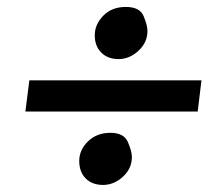

<svg xmlns="http://www.w3.org/2000/svg" viewBox="-20 -607 620 543"><path d="M353 -163.1Q353 -130.4 327.6 -107.2Q302.2 -84 271.5 -84Q240.7 -84 222.4 -102.3Q204.1 -120.6 204.1 -151.9Q204.1 -183.1 229 -207.3Q253.9 -231.4 292 -231.4Q330.6 -231.4 341.8 -205.1Q353 -178.7 353 -163.1ZM397 -519.5Q397 -486.8 371.6 -463.4Q346.2 -439.9 315.4 -439.9Q284.7 -439.9 266.4 -458.3Q248 -476.6 248 -507.3Q248 -538.1 272.2 -562.7Q296.4 -587.4 335.9 -587.4Q375.5 -587.4 386.2 -561.3Q397 -535.2 397 -519.5ZM63 -379.9H549.8L539.1 -291.5H51.8Z"/></svg>

Font: Lato-BoldItalic
Style: Bold Italic
Weight: 700
Italic angle: -7°
Designer: Lukasz Dziedzic
Foundry: tyPoland Lukasz Dziedzic
Version: Version 1.104; Western+Polish opensource